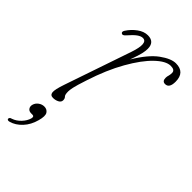

<svg xmlns="http://www.w3.org/2000/svg" viewBox="-222 -497 758 758"><g transform="rotate(45 157.0 -118.0)"><path d="M55 -364.5Q48 -369 54.5 -379.5Q69 -402 90 -417.2Q111 -432.5 132.5 -432.5Q170 -432.5 170 -394Q170 -382.5 166.5 -366.8Q163 -351 150 -315Q188 -378.5 225.2 -405.5Q262.5 -432.5 289 -432.5Q339.5 -432.5 339.5 -380Q339.5 -344 316.5 -344Q300.5 -344 300.5 -363Q300.5 -371 302.8 -377.5Q305 -384 305 -395Q305 -411 281.5 -411Q255 -411 220 -377.5Q185 -344 149.8 -282Q114.5 -220 87 -135Q73 -92.5 69.8 -76.8Q66.5 -61 66.5 -53Q66.5 -34.5 72 -29.5Q77.5 -24.5 77.5 -14.5Q77.5 -4 66.5 1.8Q55.5 7.5 42 7.5Q27 7.5 25.2 -6.8Q23.5 -21 37 -60.5L132.5 -340Q156.5 -411 126 -411Q115.5 -411 103 -402Q90.5 -393 71 -370.5Q61.5 -360 55 -364.5ZM24.5 111.5Q12 111.5 6.5 103.2Q1 95 4 84Q7.5 71.5 18.5 63.5Q29.5 55.5 42.5 55.5Q57.5 55.5 65.2 67.2Q73 79 64.5 109.5Q55.5 143 34.5 165.5Q13.5 188 -12 195Q-22.5 198 -25 191.5Q-25 182.5 -14.5 180.5Q4.5 174 19.2 158.2Q34 142.5 39 125Q42.5 111.5 31.5 111.5Z"/></g></svg>

Font: Fraunces 144pt S100 Thin
Style: Italic
Weight: 100
Italic angle: -16°
Version: Version 1.000; ttfautohint (v1.8.3)